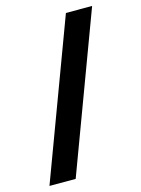

<svg xmlns="http://www.w3.org/2000/svg" viewBox="-110 -778 619 842"><g transform="rotate(-15 199.5 -357.0)"><path d="M393 -714 127 0H8L274 -714Z"/></g></svg>

Font: Noto Sans Javanese SemiBold
Style: Regular
Weight: 600
Version: Version 2.004